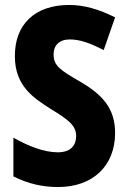

<svg xmlns="http://www.w3.org/2000/svg" viewBox="-20 -744 515 774"><path d="M444 -208C444 -307 393 -363 301 -416C222 -462 196 -479 196 -525C196 -560 218 -585 261 -585C302 -585 342 -571 398 -542L444 -674C378 -707 319 -724 259 -724C119 -724 39 -644 40 -517C40 -395 118 -348 184 -305C255 -262 287 -238 287 -196C287 -159 266 -130 213 -130C158 -130 94 -155 34 -189V-33C93 -3 152 10 214 10C356 10 444 -77 444 -208Z"/></svg>

Font: Noto Sans Gurmukhi Condensed ExtraBold
Style: Regular
Weight: 800
Width: 3
Designer: Jelle Bosma - Monotype Design Team
Foundry: Monotype Imaging Inc.
Version: Version 2.004